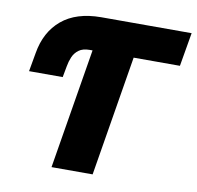

<svg xmlns="http://www.w3.org/2000/svg" viewBox="-81 -811 915 894"><g transform="rotate(10 377.0 -364.0)"><path d="M753.9 -727.5 726.6 -568.4H507.8L414.1 0H219.7L313.5 -568.4H299.8Q267.6 -568.4 248.8 -554.4Q230 -540.5 220.9 -519Q211.9 -497.6 208 -474.6L198.2 -421.9H39.1L54.7 -509.8Q71.8 -612.3 140.4 -669.7Q209 -727.1 326.2 -727.5Z"/></g></svg>

Font: Inter Tight Black
Style: Italic
Weight: 900
Italic angle: -9.39999°
Designer: Rasmus Andersson
Foundry: rsms
Version: Version 3.004; ttfautohint (v1.8.4.7-5d5b)